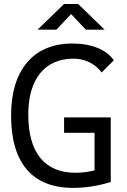

<svg xmlns="http://www.w3.org/2000/svg" viewBox="-20 -918 626 948"><path d="M341.3 9.8C427.2 9.8 499.5 -10.7 526.9 -19.5V-338.4H296.4V-262.2H446.8V-76.7C420.9 -70.3 389.2 -64.9 353 -64.9C200.7 -64.9 119.6 -164.1 119.6 -352.5C119.6 -528.3 201.7 -628.4 343.3 -628.4C398.4 -628.4 449.2 -604 481.9 -560.5L542 -620.1C506.3 -672.9 431.6 -703.1 337.4 -703.1C145 -703.1 34.7 -573.2 34.7 -347.7C34.7 -113.3 139.6 9.8 341.3 9.8ZM165.5 -771.5H258.3L331.1 -848.6L403.8 -771.5H496.6L365.7 -898.4H296.4Z"/></svg>

Font: Cascadia Code SemiLight
Style: Regular
Weight: 350
Monospace: yes
Designer: Aaron Bell
Foundry: Saja Typeworks
Version: Version 2404.023